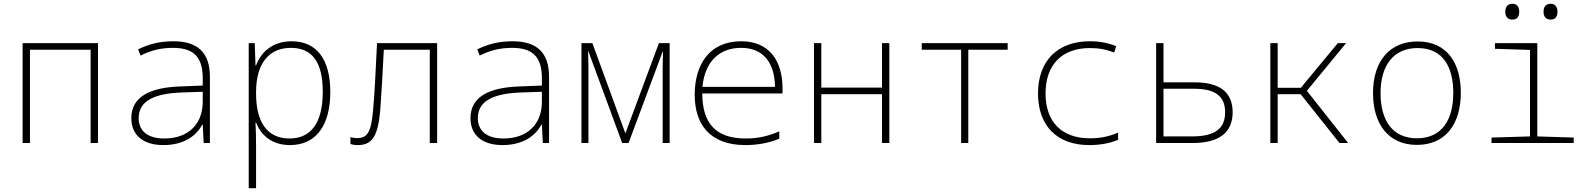

<svg xmlns="http://www.w3.org/2000/svg" viewBox="-20 -759 8440 1019"><path d="M100 0H139V-495H461V0H500V-530H100Z M847 11C952 11 1020 -35 1053 -97H1056L1061 0H1094V-352C1094 -481 1028 -540 900 -540C823 -540 766 -523 713 -497L726 -464C782 -492 834 -505 898 -505C1003 -505 1056 -461 1056 -344V-305L932 -300C775 -294 677 -245 677 -132C677 -44 737 11 847 11ZM852 -24C764 -24 716 -64 716 -132C716 -226 803 -262 940 -268L1056 -272V-219C1056 -102 981 -24 852 -24Z M1300 240H1339V14C1339 -25 1338 -68 1336 -109H1339C1363 -45 1420 11 1519 11C1654 11 1733 -89 1733 -271C1733 -445 1660 -540 1528 -540C1423 -540 1363 -478 1339 -412H1336L1332 -530H1300ZM1516 -24C1404 -24 1339 -103 1339 -263V-270C1339 -418 1404 -505 1524 -505C1637 -505 1693 -429 1693 -272C1693 -106 1630 -24 1516 -24Z M1879 11C1958 11 1986 -41 1998 -173C2005 -266 2009 -343 2017 -495H2261V0H2300V-530H1981C1972 -353 1969 -273 1960 -173C1950 -57 1929 -26 1876 -26C1863 -26 1853 -28 1840 -31V5C1851 9 1864 11 1879 11Z M2647 11C2752 11 2820 -35 2853 -97H2856L2861 0H2894V-352C2894 -481 2828 -540 2700 -540C2623 -540 2566 -523 2513 -497L2526 -464C2582 -492 2634 -505 2698 -505C2803 -505 2856 -461 2856 -344V-305L2732 -300C2575 -294 2477 -245 2477 -132C2477 -44 2537 11 2647 11ZM2652 -24C2564 -24 2516 -64 2516 -132C2516 -226 2603 -262 2740 -268L2856 -272V-219C2856 -102 2781 -24 2652 -24Z M3066 0H3103V-396C3103 -428 3102 -454 3101 -486H3103L3282 0H3316L3497 -485H3499C3498 -452 3497 -427 3497 -399V0H3534V-530H3477L3299 -51L3124 -530H3066Z M3936 11C3999 11 4062 0 4116 -23V-62C4060 -38 4007 -24 3938 -24C3775 -24 3708 -108 3707 -263H4133V-291C4133 -434 4064 -540 3914 -540C3745 -540 3667 -416 3667 -256C3667 -101 3746 11 3936 11ZM3708 -298C3721 -432 3797 -505 3914 -505C4033 -505 4092 -423 4093 -298Z M4300 0H4339V-259H4661V0H4700V-530H4661V-294H4339V-530H4300Z M5081 0H5119V-495H5328V-530H4872V-495H5081Z M5761 11C5818 11 5868 2 5914 -17V-55C5861 -33 5818 -25 5764 -25C5616 -25 5529 -111 5529 -263C5529 -416 5617 -504 5764 -504C5812 -504 5854 -496 5893 -480L5904 -514C5862 -531 5816 -540 5765 -540C5593 -540 5489 -437 5489 -263C5489 -91 5590 11 5761 11Z M6116 0H6309C6451 0 6522 -56 6522 -163C6522 -268 6456 -322 6320 -322H6155V-530H6116ZM6155 -35V-288H6317C6431 -288 6482 -248 6482 -163C6482 -76 6428 -35 6306 -35Z M6722 0H6761V-259H6883L7089 0H7135L6916 -277L7124 -530H7080L6884 -293H6761V-530H6722Z M7500 10C7654 10 7733 -103 7733 -267C7733 -424 7660 -539 7504 -539C7357 -539 7267 -437 7267 -265C7267 -102 7348 10 7500 10ZM7500 -25C7370 -25 7307 -121 7307 -264C7307 -415 7378 -504 7504 -504C7640 -504 7693 -401 7693 -266C7693 -124 7633 -25 7500 -25Z M8007 -655C8034 -655 8043 -674 8043 -697C8043 -720 8033 -739 8007 -739C7979 -739 7969 -720 7969 -697C7969 -672 7980 -655 8007 -655ZM8210 -655C8237 -655 8246 -674 8246 -697C8246 -720 8235 -739 8210 -739C8182 -739 8172 -720 8172 -697C8172 -672 8183 -655 8210 -655ZM7896 0H8332V-29L8139 -35V-530H7914V-500L8100 -494V-35L7896 -29Z"/></svg>

Font: Noto Sans Mono ExtraLight
Style: Regular
Weight: 200
Designer: Monotype Design Team
Foundry: Monotype Imaging Inc.
Version: Version 2.014